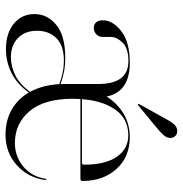

<svg xmlns="http://www.w3.org/2000/svg" viewBox="-3 -649 662 696"><g transform="rotate(90 328.0 -301.0)"><path d="M636 -269Q636 -261.5 628 -261.5H339Q338 -248.5 338 -234Q338 -130.5 383 -77.2Q428 -24 498.5 -24Q546.5 -24 583 -53.8Q619.5 -83.5 628 -134.5Q628.5 -138 630 -138Q633 -138 632.5 -133.5Q624 -71.5 578.5 -30.8Q533 10 468.5 10Q417.5 10 378.2 -12Q339 -34 315.5 -74.5Q284 -31 243.5 -11.2Q203 8.5 159 8.5Q100.5 8.5 65.8 -20.2Q31 -49 31 -94.5Q31 -142.5 70.8 -174.5Q110.5 -206.5 187.5 -206.5Q219.5 -206.5 242.5 -201.5Q265.5 -196.5 285 -189.5Q284.5 -196.5 284.5 -203.5V-326Q284.5 -435.5 201.5 -435.5Q155.5 -435.5 134.8 -414.5Q114 -393.5 114 -372.5V-344Q114 -328 104.2 -319Q94.5 -310 80.5 -310Q69 -310 61.2 -318.2Q53.5 -326.5 53.5 -342.5Q53.5 -379 93.2 -409.8Q133 -440.5 207.5 -440.5Q313 -440.5 330 -356.5Q355 -396 392.8 -418.2Q430.5 -440.5 476.5 -440.5Q549 -440.5 592.5 -392.2Q636 -344 636 -269ZM471 -435Q411 -435 378 -388.8Q345 -342.5 339.5 -267H570Q577 -267 577 -275Q577 -352 548.2 -393.5Q519.5 -435 471 -435ZM91.5 -104Q91.5 -61 117.8 -35.2Q144 -9.5 187 -9.5Q219.5 -9.5 252 -25Q284.5 -40.5 313 -79Q288.5 -124 285 -185Q266 -192 244.8 -196.8Q223.5 -201.5 198.5 -201.5Q145.5 -201.5 118.5 -174.5Q91.5 -147.5 91.5 -104ZM411 -571Q421 -590.5 431.2 -601.5Q441.5 -612.5 454.5 -612.5Q467 -612.5 473.5 -604.8Q480 -597 480 -588Q480 -575 470.8 -564.2Q461.5 -553.5 448.5 -542.5L362.5 -471.5Q359 -469 357 -471Q355.5 -472.5 358 -476Z"/></g></svg>

Font: Fraunces 144pt Light
Style: Regular
Weight: 300
Version: Version 1.000;[b76b70a41]